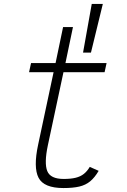

<svg xmlns="http://www.w3.org/2000/svg" viewBox="-20 -937 640 971"><path d="M301 14Q202 14 175 -38Q148 -90 173 -206L251 -572H127L137 -618H261L299 -800H349L311 -618H519L509 -572H301L222 -202Q203 -112 219 -72Q235 -32 302 -32Q338 -32 362.5 -38Q387 -44 404 -57.5Q421 -71 434 -93L479 -73Q459 -39 436 -20Q413 -1 381 6.5Q349 14 301 14ZM400 -671 444 -917H500L440 -671Z"/></svg>

Font: Victor Mono Thin
Style: Italic
Weight: 100
Italic angle: -12°
Monospace: yes
Designer: Rune Bjørnerås
Version: Version 1.561;gftools[0.9.30]